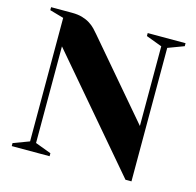

<svg xmlns="http://www.w3.org/2000/svg" viewBox="-104 -808 949 931"><g transform="rotate(15 370.0 -342.5)"><path d="M605 -655 525 -685V-700H715V-685L635 -655V15H605L140 -530V-45L220 -15V0H30V-15L110 -45V-665L40 -685V-700H145Q175 -700 197 -693.5Q219 -687 235.5 -676.5Q252 -666 264 -653.5Q276 -641 285 -630L605 -255Z"/></g></svg>

Font: Yeseva One
Style: Regular
Weight: 400
Designer: Jovanny Lemonad
Foundry: Jovanny Lemonad
Version: Version 2.001; ttfautohint (v0.91) -l 8 -r 50 -G 200 -x 0 -w